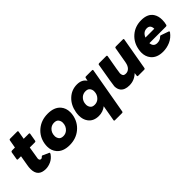

<svg xmlns="http://www.w3.org/2000/svg" viewBox="94 -1621 2791 2791"><g transform="rotate(-45 1489.5 -226.0)"><path d="M224 10Q65 10 65 -149Q65 -183 73 -225L99 -377H36Q23 -377 23 -389Q23 -392 44 -513Q47 -527 63 -529H126L148 -654Q151 -669 167 -670H315Q328 -670 328 -658Q328 -655 306 -529H412Q425 -529 425 -517Q425 -514 404 -393Q402 -378 385 -377H279Q247 -192 247 -181Q247 -142 277 -142Q296 -142 310 -161Q318 -168 322 -168Q324 -168 425 -122Q431 -119 431 -112Q431 -106 426 -97Q386 -40 331.5 -15Q277 10 224 10Z M714 10Q581 10 516 -67Q467 -125 467 -208Q467 -236 472 -266Q493 -388 585.5 -464.5Q678 -541 811 -541Q944 -541 1010 -465Q1059 -407 1059 -323Q1059 -296 1054 -266Q1032 -144 939.5 -67Q847 10 714 10ZM742 -148Q791 -148 827 -181Q874 -225 874 -293Q874 -327 853.5 -355Q833 -383 784 -383Q735 -383 699 -351Q652 -308 652 -239Q652 -205 672.5 -176.5Q693 -148 742 -148Z M1582 218H1434Q1420 218 1420 204L1463 -41Q1399 10 1315 10Q1204 10 1150 -66Q1111 -120 1111 -199Q1111 -231 1117 -266Q1139 -390 1220 -465.5Q1301 -541 1412 -541Q1513 -541 1559 -469L1569 -516Q1572 -531 1588 -531H1714Q1727 -531 1727 -519L1600 202Q1598 217 1582 218ZM1387 -148Q1436 -148 1472 -181Q1519 -225 1519 -293Q1519 -327 1498.5 -355Q1478 -383 1429 -383Q1380 -383 1344 -351Q1297 -308 1297 -239Q1297 -205 1317.5 -176.5Q1338 -148 1387 -148Z M1942 10Q1848 10 1806 -42Q1777 -79 1777 -137Q1777 -159 1839 -516Q1841 -530 1858 -531H2006Q2019 -531 2019 -519V-516Q1968 -231 1968 -212Q1968 -187 1979 -167.5Q1990 -148 2029 -148Q2068 -148 2097.5 -177.5Q2127 -207 2138 -265L2182 -516Q2184 -530 2201 -531H2349Q2362 -531 2362 -519L2274 -16Q2271 -1 2255 0H2130Q2116 0 2116 -14L2122 -64Q2047 10 1942 10Z M2636 10Q2509 10 2447 -67Q2401 -124 2401 -205Q2401 -234 2407 -266Q2428 -388 2517 -464.5Q2606 -541 2733 -541Q2866 -541 2920 -457Q2954 -404 2954 -329Q2954 -277 2942 -234Q2938 -220 2923 -220H2581Q2589 -139 2664 -139Q2723 -139 2758 -177Q2767 -185 2776 -185Q2779 -185 2901 -141Q2909 -137 2909 -131Q2909 -126 2905 -120Q2855 -52 2783.5 -21Q2712 10 2636 10ZM2780 -318Q2778 -400 2707 -400Q2632 -400 2598 -318Z"/></g></svg>

Font: YamahaIndonesia935. App XBold
Style: Italic
Weight: 800
Italic angle: -10°
Designer: Dalton Maag Ltd
Foundry: Dalton Maag Ltd
Version: Version 1.002; January 01, 2024; Regular/Italic